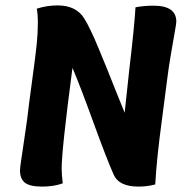

<svg xmlns="http://www.w3.org/2000/svg" viewBox="-20 -687 688 710"><path d="M554 -5Q525 3 492 3Q419 3 400 -42Q375 -98 325 -235.5Q275 -373 248 -436Q208 -133 208 -63Q208 -43 212 -9Q179 3 136 3Q90 3 72 -11.5Q54 -26 54 -57Q54 -66 58.5 -96Q63 -126 69.5 -170.5Q76 -215 80 -243Q87 -303 99 -390.5Q111 -478 115.5 -521Q120 -564 120 -602Q120 -634 116 -655Q154 -667 193 -667Q262 -667 292 -618Q302 -602 315.5 -574Q329 -546 345.5 -506Q362 -466 375.5 -433Q389 -400 409.5 -348Q430 -296 441 -270L458 -429Q477 -589 481 -660Q512 -666 548 -666Q632 -666 632 -607Q632 -600 626 -567Q620 -534 611.5 -483.5Q603 -433 598 -392Q593 -351 580.5 -257.5Q568 -164 562.5 -109.5Q557 -55 554 -5Z"/></svg>

Font: Overlock Black
Style: Italic
Weight: 900
Designer: Dario Muhafara
Foundry: Dario Manuel Muhafara
Version: Version 1.002